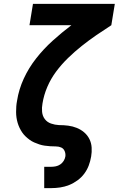

<svg xmlns="http://www.w3.org/2000/svg" viewBox="-20 -755 640 990"><path d="M208 215V105H244Q256 105 268 102.5Q280 100 290.5 93Q301 86 308 75Q315 64 317 52Q319 38 313.5 24.5Q308 11 295.5 5.5Q283 0 268 0Q253 0 238.5 -1Q224 -2 210 -4Q196 -6 182.5 -10.5Q169 -15 156.5 -20.5Q144 -26 133 -34Q122 -42 112 -51.5Q102 -61 94.5 -72Q87 -83 81 -95.5Q75 -108 71 -121.5Q67 -135 65 -149Q63 -163 63 -177.5Q63 -192 64 -206.5Q65 -221 68 -236Q77 -294 102.5 -349.5Q128 -405 166.5 -454Q205 -503 251.5 -545Q298 -587 348 -625H132L150 -735H572L554 -625Q515 -600 476.5 -573.5Q438 -547 401.5 -518Q365 -489 331 -456Q297 -423 269.5 -386Q242 -349 224 -307Q206 -265 199 -221Q195 -200 197 -178.5Q199 -157 211 -141Q223 -125 243 -118Q263 -111 284 -110H285Q309 -110 332 -107Q355 -104 376 -95.5Q397 -87 414 -72.5Q431 -58 441 -38Q451 -18 452.5 5.5Q454 29 450 52Q446 76 437.5 98.5Q429 121 414.5 140.5Q400 160 379.5 175Q359 190 336.5 199Q314 208 290.5 211.5Q267 215 244 215Z"/></svg>

Font: Iosevka Etoile XBdObl
Style: Regular
Weight: 800
Italic angle: -9°
Designer: Belleve Invis
Foundry: Belleve Invis
Version: Version 15.5.2; ttfautohint (v1.8.4)